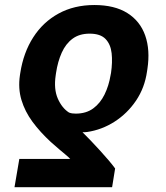

<svg xmlns="http://www.w3.org/2000/svg" viewBox="-20 -573 671 776"><path d="M433.1 183.6H38.6L58.1 69.3H263.7Q257.8 62.5 245.8 52.7Q233.9 43 218.5 29.8Q203.1 16.6 185.5 1Q142.1 -39.1 111.3 -80.8Q80.6 -122.6 66.7 -168.9Q52.7 -215.3 60.5 -268.6L62 -278.3Q74.7 -360.4 114.3 -422.1Q153.8 -483.9 216.8 -518.3Q279.8 -552.7 361.3 -552.7Q442.9 -552.7 494.6 -520.3Q546.4 -487.8 566.9 -429.4Q587.4 -371.1 575.7 -293.9L574.2 -284.2Q564.9 -218.3 529.8 -166.3Q494.6 -114.3 443.1 -81.3Q391.6 -48.3 332.5 -39.6Q329.1 -39.1 324.2 -38.8Q319.3 -38.6 313.5 -38.6Q328.6 -23.9 346.9 -4.6Q365.2 14.6 384 35.2Q402.8 55.7 418.9 74.7Q435.1 93.8 445.3 107.9ZM426.8 -268.6 428.7 -278.3Q435.1 -321.8 431.2 -357.9Q427.2 -394 406.5 -415.5Q385.7 -437 342.3 -437Q300.8 -437 273.2 -416.5Q245.6 -396 229.5 -360.1Q213.4 -324.2 206.5 -278.3L205.1 -268.6Q196.8 -212.9 213.6 -174.6Q230.5 -136.2 258.8 -118.2Q265.1 -115.7 271.7 -114.7Q278.3 -113.8 286.1 -113.8Q328.1 -113.8 356.7 -134.8Q385.3 -155.8 402.6 -191.2Q419.9 -226.6 426.8 -268.6Z"/></svg>

Font: Inter 24pt
Style: Bold Italic
Weight: 700
Italic angle: -9.3988°
Version: Version 4.001;git-66647c0bb